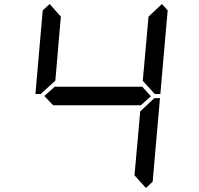

<svg xmlns="http://www.w3.org/2000/svg" viewBox="-20 -975 984 950"><path d="M186.5 -514.6 182.6 -509.8H155.3L191.4 -923.8L225.6 -955.1L281.2 -892.6L274.4 -816.4Q274.4 -816.4 253.9 -576.2ZM726.6 -499 675.8 -453.1V-454.1H244.1V-453.1L199.2 -500L252 -546.9V-545.9H683.6ZM739.3 -485.4 745.1 -489.3H771.5L735.4 -76.2L702.1 -44.9L645.5 -107.4L673.8 -423.8ZM781.2 -955.1 809.6 -923.8 773.4 -509.8H747.1L742.2 -513.7L686.5 -575.2L714.8 -892.6Z"/></svg>

Font: my7seg
Style: Book
Weight: 400
Italic angle: -5°
Designer: Keshikan(Twitter:@keshinomi_88pro)
Version: Version 0.46